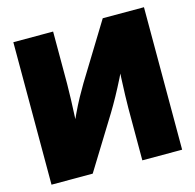

<svg xmlns="http://www.w3.org/2000/svg" viewBox="-106 -837 964 947"><g transform="rotate(-15 376.0 -364.0)"><path d="M709.5 0H506.3V-265.6Q506.3 -291 507.6 -332Q508.8 -373 511.2 -423.1Q513.7 -473.1 517.6 -524.4L549.3 -517.6Q524.9 -465.8 502.2 -420.7Q479.5 -375.5 458.5 -337.4Q437.5 -299.3 417 -265.6L252.9 0H42.5V-727.5H245.6V-460.9Q245.6 -429.7 243.9 -380.9Q242.2 -332 239.7 -281Q237.3 -230 234.9 -190.4L213.9 -221.7Q231.9 -266.1 251 -306.4Q270 -346.7 288.8 -380.9Q307.6 -415 323.7 -441.9L499 -727.5H709.5Z"/></g></svg>

Font: Inter 24pt Black
Style: Regular
Weight: 900
Designer: Rasmus Andersson
Foundry: rsms
Version: Version 4.001;git-66647c0bb